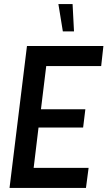

<svg xmlns="http://www.w3.org/2000/svg" viewBox="-20 -927 530 947"><path d="M404 0H27L113 -700H490L479 -601H208L182 -388H401L390 -298H170L146 -99H417ZM345 -772H290L268 -907H338Z"/></svg>

Font: Kulim Park SemiBold
Style: Italic
Weight: 600
Italic angle: -8°
Designer: Noponies / Dale Sattler
Foundry: Noponies
Version: Version 1.000; ttfautohint (v1.8.3)